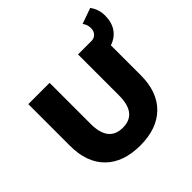

<svg xmlns="http://www.w3.org/2000/svg" viewBox="-215 -1055 1264 1264"><g transform="rotate(-45 417.0 -423.0)"><path d="M64 -312V-700.2H262.2V-317.9Q262.2 -149.9 395 -149.9Q526.9 -149.9 526.9 -317.9V-700.2H651.9Q677.2 -700.2 693.6 -717.5Q710 -734.9 710 -762.2Q710 -795.9 689.9 -820.8L799.8 -859.9Q834 -814.5 834 -754.9Q834 -691.9 804.9 -649.7Q775.9 -607.4 722.2 -589.8V-312Q722.2 -155.8 635.5 -70.8Q548.8 14.2 393.1 14.2Q237.3 14.2 150.6 -70.8Q64 -155.8 64 -312Z"/></g></svg>

Font: Montserrat ExtraBold
Style: Regular
Weight: 800
Designer: Julieta Ulanovsky
Foundry: Julieta Ulanovsky
Version: Version 9.000